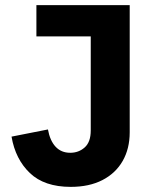

<svg xmlns="http://www.w3.org/2000/svg" viewBox="-20 -718 599 749"><path d="M122 -698H486V-202Q486 -138 458.5 -90Q431 -42 379.5 -15.5Q328 11 256 11Q153 11 96.5 -43Q40 -97 25 -185L167 -213Q175 -169 197 -145.5Q219 -122 254 -122Q287 -122 310.5 -143Q334 -164 334 -209V-576H122Z"/></svg>

Font: IBM Plex Sans
Style: Bold
Weight: 700
Designer: Mike Abbink, Paul van der Laan, Pieter van Rosmalen
Foundry: Bold Monday
Version: Version 3.201